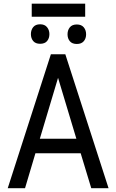

<svg xmlns="http://www.w3.org/2000/svg" viewBox="-20 -999 616 1019"><path d="M408.2 -185.5H168L112.8 0H21L250 -710.9H326.7L556.2 0H464.4ZM191.4 -262.7H385.3L288.1 -585.9ZM432.1 -910.2H148.4V-979.5H432.1ZM242.2 -817.9Q242.2 -795.9 230 -781.2Q217.8 -766.6 192.9 -766.6Q168.5 -766.6 156.2 -781.2Q144 -795.9 144 -817.9Q144 -839.8 156.2 -855Q168.5 -870.1 192.9 -870.1Q217.3 -870.1 229.7 -854.7Q242.2 -839.4 242.2 -817.9ZM387.7 -869.1Q412.1 -869.1 424.6 -854Q437 -838.9 437 -816.9Q437 -794.9 424.6 -780.3Q412.1 -765.6 387.7 -765.6Q362.8 -765.6 350.6 -780.3Q338.4 -794.9 338.4 -816.9Q338.4 -838.9 350.6 -854Q362.8 -869.1 387.7 -869.1Z"/></svg>

Font: Roboto Condensed
Style: Regular
Weight: 400
Designer: Google
Version: Version 2.001047; 2015